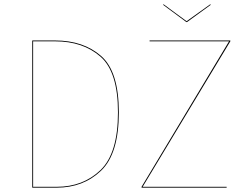

<svg xmlns="http://www.w3.org/2000/svg" viewBox="-20 -867 1133 887"><path d="M529 -348Q529 -157 447 -78.5Q365 0 242 0H129V-680H235Q365 -680 447 -608.5Q529 -537 529 -348ZM133 -676V-4H242Q364 -4 444.5 -81.5Q525 -159 525 -348Q525 -535 444 -605.5Q363 -676 235 -676ZM1044 -676 639 -4H1027V0H634V-4L1038 -676H671V-680H1044ZM954 -845 844 -765H841L733 -845L736 -847L842 -769L951 -847Z"/></svg>

Font: FiraGO Four
Style: Regular
Weight: 100
Designer: bBox Type
Foundry: bBox Type GmbH
Version: Version 1.001